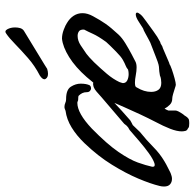

<svg xmlns="http://www.w3.org/2000/svg" viewBox="-32 -610 710 700"><g transform="rotate(-90 323.0 -260.0)"><path d="M224 75Q210 75 207 72Q205 70 201.5 68.5Q198 67 196 62Q194 54 194 48Q194 30 203.5 5.5Q213 -19 229 -49Q242 -74 256.5 -105Q271 -136 282.5 -162.5Q294 -189 298 -198Q284 -185 269 -171Q254 -157 234 -140Q231 -138 225 -135Q219 -132 217 -131L192 -105Q161 -80 137 -56Q113 -32 84 -15Q83 -14 73.5 -9Q64 -4 54 1Q44 6 42 7Q30 12 21 12Q9 12 1 5Q-7 -2 -7 -17Q-7 -21 -6.5 -25Q-6 -29 -5 -33Q3 -66 22 -111Q41 -156 72.5 -207Q104 -258 151 -307Q179 -336 208.5 -354Q238 -372 269 -376Q272 -377 275.5 -378.5Q279 -380 283 -380Q291 -380 297.5 -377Q304 -374 311 -374H312Q346 -374 357 -356.5Q368 -339 368 -321Q368 -300 362 -288L361 -287Q357 -283 351 -283Q346 -283 341.5 -287Q337 -291 337 -298Q337 -308 333.5 -315Q330 -322 325 -327Q324 -329 320 -329.5Q316 -330 311 -330H310Q307 -330 304 -331.5Q301 -333 298 -333Q260 -333 204 -280Q147 -224 119 -183Q91 -142 80.5 -112.5Q70 -83 65 -60V-58Q65 -48 78 -52Q93 -57 114.5 -72.5Q136 -88 157.5 -106.5Q179 -125 194 -138Q199 -143 203.5 -145Q208 -147 211 -150Q216 -154 218.5 -158Q221 -162 225 -165Q261 -196 283 -214.5Q305 -233 317.5 -244Q330 -255 339 -263Q356 -278 372 -275Q377 -281 382 -287Q387 -293 392 -299Q428 -340 465 -363Q502 -386 532 -389Q548 -389 565 -382.5Q582 -376 589 -371Q606 -361 615.5 -346.5Q625 -332 625 -314Q625 -296 614 -276Q600 -250 586.5 -230.5Q573 -211 547 -183Q535 -170 514.5 -157.5Q494 -145 475 -135Q456 -125 448 -121Q440 -117 427 -117Q414 -117 398.5 -120Q383 -123 372 -123Q366 -123 361 -122Q356 -121 354 -116Q338 -90 338 -64Q338 -48 345.5 -37.5Q353 -27 371 -27Q377 -27 384 -28Q391 -29 398 -32Q415 -35 422 -35Q429 -35 437.5 -37Q446 -39 466 -47Q488 -56 499.5 -60Q511 -64 517.5 -67Q524 -70 531 -74Q538 -78 553 -86Q564 -92 565.5 -92Q567 -92 571 -94.5Q575 -97 592 -108Q610 -120 620 -120Q627 -120 627 -115Q627 -111 620.5 -103Q614 -95 598 -84Q581 -72 559.5 -56Q538 -40 520 -31Q514 -30 509.5 -26.5Q505 -23 497 -21L441 3V2Q436 6 420 11.5Q404 17 387.5 21.5Q371 26 364 26Q361 26 351 22.5Q341 19 330 16Q319 13 314 13H313Q300 13 291 4Q282 -5 277 -15Q273 -9 271 -3.5Q269 2 270 1Q270 17 270 25Q270 33 256 53Q252 57 249 62.5Q246 68 240 72H241Q237 74 232.5 74.5Q228 75 224 75ZM403 -146Q407 -146 411 -146.5Q415 -147 419 -148Q426 -154 434 -157Q442 -160 454.5 -167Q467 -174 485 -192Q500 -207 506.5 -213.5Q513 -220 520 -228Q541 -257 549.5 -276Q558 -295 565 -308Q566 -322 559 -327Q552 -332 542 -332Q525 -332 508 -321Q488 -308 477 -300Q466 -292 446 -272Q423 -248 404 -225.5Q385 -203 374 -180Q373 -176 371.5 -172.5Q370 -169 370 -167Q370 -156 380 -151Q390 -146 403 -146ZM404 -440Q391 -440 386 -448Q384 -450 384 -453Q384 -461 398 -470Q433 -488 461.5 -513Q490 -538 512.5 -560Q535 -582 550 -592Q560 -600 566.5 -588Q573 -576 573 -560Q573 -550 570.5 -541.5Q568 -533 561 -528Q561 -528 547 -519.5Q533 -511 512.5 -498.5Q492 -486 471.5 -473.5Q451 -461 437 -452.5Q423 -444 422 -443Q412 -440 404 -440Z"/></g></svg>

Font: Vujahday Script
Style: Regular
Weight: 400
Designer: Robert E. Leuschke
Foundry: Robert E. Leuschke
Version: Version 1.010; ttfautohint (v1.8.3)